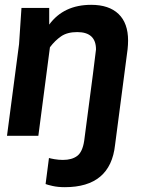

<svg xmlns="http://www.w3.org/2000/svg" viewBox="-20 -563 603 796"><path d="M249 213Q220 213 198 208Q176 203 169 200L183 92Q189 94 206 97Q223 100 241 100Q278 100 300 83.5Q322 67 329 21Q377 -342 378 -358Q378 -430 300 -430Q259 -430 233.5 -412.5Q208 -395 187 -367L139 0H9L59 -380L69 -530H184V-461Q244 -543 358 -543Q432 -543 471.5 -505Q511 -467 511 -395Q511 -378 509 -359L457 38Q438 213 249 213Z"/></svg>

Font: Tanohe Sans SemiBold
Style: Italic
Weight: 600
Designer: Village Type and Design LLC & Cristiano Sobral
Foundry: Cooper Hewitt Smithsonian Design Museum
Version: Version 1.00;September 29, 2021;FontCreator 13.0.0.2655 64-b